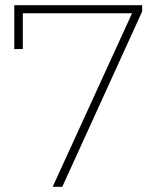

<svg xmlns="http://www.w3.org/2000/svg" viewBox="-20 -720 615 740"><path d="M183 0 489 -669H68V-531H35V-700H528V-676L220 0Z"/></svg>

Font: Montserrat Thin ExtraLight
Style: Regular
Weight: 250
Version: Version 9.000